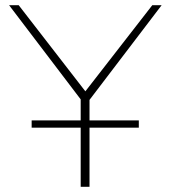

<svg xmlns="http://www.w3.org/2000/svg" viewBox="-20 -720 658 740"><path d="M291 0H325V-228H515V-256H325V-335L603 -700H567L309 -368L52 -700H15L291 -337V-256H102V-228H291Z"/></svg>

Font: Chess Sans ExtraLight
Style: Regular
Weight: 275
Designer: Wolf Bōese
Foundry: Wolf Bōese
Version: Version 7.223;Glyphs 3.3 (3306)